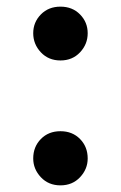

<svg xmlns="http://www.w3.org/2000/svg" viewBox="-20 -536 363 578"><path d="M80 -436Q80 -469 103 -492.5Q126 -516 162 -516Q198 -516 221 -492.5Q244 -469 244 -436Q244 -403 221 -378.5Q198 -354 162 -354Q126 -354 103 -378.5Q80 -403 80 -436ZM80 -59Q80 -94 103 -117.5Q126 -141 162 -141Q198 -141 221 -117.5Q244 -94 244 -59Q244 -27 221 -2.5Q198 22 162 22Q126 22 103 -2.5Q80 -27 80 -59Z"/></svg>

Font: Venryn Sans SemiBold
Style: Regular
Weight: 600
Designer: Owen Earl, indestructible type* (font) & Cristiano Sobral (main changes)
Version: Version 3.60;October 28, 2020;FontCreator 13.0.0.2681 64-bit